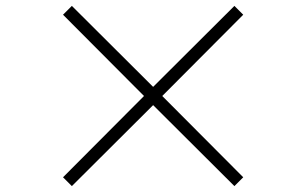

<svg xmlns="http://www.w3.org/2000/svg" viewBox="-20 -694 1040 652"><path d="M224 -62 500 -337 776 -62 806 -92 531 -368 806 -644 776 -674 500 -399 224 -674 194 -644 469 -368 194 -92Z"/></svg>

Font: Source Han Serif CN Light
Style: Regular
Weight: 300
Designer: Ryoko NISHIZUKA 西塚涼子 (kana & ideographs); Frank Grießhammer (Latin, Greek & Cyrillic); Wenlong ZHANG 张文龙 (bopomofo); San
Foundry: Adobe
Version: Version 2.003;hotconv 1.1.1;makeotfexe 2.6.0